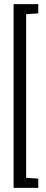

<svg xmlns="http://www.w3.org/2000/svg" viewBox="-20 -763 224 933"><path d="M46 150V-743H166V-698L107 -694V101L166 105V150Z"/></svg>

Font: Saira Ultra Condensed
Style: Regular
Weight: 400
Width: 1
Designer: Hector Gatti with collaboration of the Omnibus-Type team
Foundry: Omnibus-Type
Version: Version 1.001; ttfautohint (v1.8)